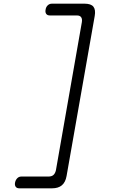

<svg xmlns="http://www.w3.org/2000/svg" viewBox="-20 -872 640 1044"><path d="M263 152H85Q71 152 65 143Q59 134 62 120Q65 106 74 97Q83 88 96 88H243Q261 88 270.5 79.5Q280 71 284 54L425 -751Q428 -768 421.5 -778Q415 -788 398 -788H251Q237 -788 231 -797Q225 -806 228 -820Q230 -834 239.5 -843Q249 -852 262 -852H440Q475 -852 488 -835.5Q501 -819 495 -785L342 85Q336 119 316.5 135.5Q297 152 263 152Z"/></svg>

Font: Maple Mono NL ExtraLight
Style: Italic
Weight: 275
Italic angle: -10°
Monospace: yes
Designer: subframe7536
Version: Version 7.000